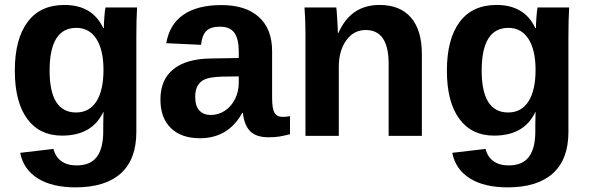

<svg xmlns="http://www.w3.org/2000/svg" viewBox="-20 -559 2429 790"><path d="M291 211.9Q194.3 211.9 135.5 175Q76.7 138.2 63 69.8L200.2 53.7Q207.5 85.4 231.7 103.5Q255.9 121.6 294.9 121.6Q352.1 121.6 378.4 86.4Q404.8 51.3 404.8 -18.1V-45.9L405.8 -98.1H404.8Q359.4 -1 234.9 -1Q142.6 -1 91.8 -70.3Q41 -139.6 41 -268.6Q41 -397.9 93.3 -468.3Q145.5 -538.6 245.1 -538.6Q360.4 -538.6 404.8 -443.4H407.2Q407.2 -460.4 409.4 -489.7Q411.6 -519 414.1 -528.3H543.9Q541 -475.6 541 -406.2V-16.1Q541 96.7 477.1 154.3Q413.1 211.9 291 211.9ZM405.8 -271.5Q405.8 -353 376.7 -398.7Q347.7 -444.3 293.9 -444.3Q184.1 -444.3 184.1 -268.6Q184.1 -96.2 293 -96.2Q347.7 -96.2 376.7 -141.8Q405.8 -187.5 405.8 -271.5Z M802.7 9.8Q726.1 9.8 683.1 -32Q640.1 -73.7 640.1 -149.4Q640.1 -231.4 693.6 -274.4Q747.1 -317.4 848.6 -318.4L962.4 -320.3V-347.2Q962.4 -398.9 944.3 -424.1Q926.3 -449.2 885.3 -449.2Q847.2 -449.2 829.3 -431.9Q811.5 -414.6 807.1 -374.5L664.1 -381.3Q677.2 -458.5 734.6 -498.3Q792 -538.1 891.1 -538.1Q991.2 -538.1 1045.4 -488.8Q1099.6 -439.5 1099.6 -348.6V-156.2Q1099.6 -111.8 1109.6 -95Q1119.6 -78.1 1143.1 -78.1Q1158.7 -78.1 1173.3 -81.1V-6.8Q1161.1 -3.9 1151.4 -1.5Q1141.6 1 1131.8 2.4Q1122.1 3.9 1111.1 4.9Q1100.1 5.9 1085.4 5.9Q1033.7 5.9 1009 -19.5Q984.4 -44.9 979.5 -94.2H976.6Q918.9 9.8 802.7 9.8ZM962.4 -244.6 892.1 -243.7Q844.2 -241.7 824.2 -233.2Q804.2 -224.6 793.7 -207Q783.2 -189.5 783.2 -160.2Q783.2 -122.6 800.5 -104.2Q817.9 -85.9 846.7 -85.9Q878.9 -85.9 905.5 -103.5Q932.1 -121.1 947.3 -152.1Q962.4 -183.1 962.4 -217.8Z M1579.1 0V-296.4Q1579.1 -435.5 1484.9 -435.5Q1435.1 -435.5 1404.5 -392.8Q1374 -350.1 1374 -283.2V0H1236.8V-410.2Q1236.8 -452.6 1235.6 -479.7Q1234.4 -506.8 1232.9 -528.3H1363.8Q1365.2 -519 1367.7 -478.8Q1370.1 -438.5 1370.1 -423.3H1372.1Q1399.9 -483.9 1441.9 -511.2Q1483.9 -538.6 1542 -538.6Q1626 -538.6 1670.9 -486.8Q1715.8 -435.1 1715.8 -335.4V0Z M2068.8 211.9Q1972.2 211.9 1913.3 175Q1854.5 138.2 1840.8 69.8L1978 53.7Q1985.4 85.4 2009.5 103.5Q2033.7 121.6 2072.8 121.6Q2129.9 121.6 2156.2 86.4Q2182.6 51.3 2182.6 -18.1V-45.9L2183.6 -98.1H2182.6Q2137.2 -1 2012.7 -1Q1920.4 -1 1869.6 -70.3Q1818.8 -139.6 1818.8 -268.6Q1818.8 -397.9 1871.1 -468.3Q1923.3 -538.6 2022.9 -538.6Q2138.2 -538.6 2182.6 -443.4H2185.1Q2185.1 -460.4 2187.3 -489.7Q2189.5 -519 2191.9 -528.3H2321.8Q2318.8 -475.6 2318.8 -406.2V-16.1Q2318.8 96.7 2254.9 154.3Q2190.9 211.9 2068.8 211.9ZM2183.6 -271.5Q2183.6 -353 2154.5 -398.7Q2125.5 -444.3 2071.8 -444.3Q1961.9 -444.3 1961.9 -268.6Q1961.9 -96.2 2070.8 -96.2Q2125.5 -96.2 2154.5 -141.8Q2183.6 -187.5 2183.6 -271.5Z"/></svg>

Font: Arial
Style: Bold
Weight: 700
Designer: Steve Matteson
Foundry: Ascender Corporation
Version: Version 2.00.3